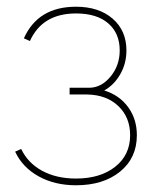

<svg xmlns="http://www.w3.org/2000/svg" viewBox="-20 -546 475 571"><path d="M206 5Q143 5 95 -21.5Q47 -48 25 -95L43 -103Q63 -61 105.5 -38Q148 -15 206 -15Q278 -15 322.5 -50Q367 -85 367 -144Q367 -197 332 -230.5Q297 -264 239 -265H187V-285H245Q281 -285 308.5 -318Q336 -351 336 -396Q336 -447 302 -476.5Q268 -506 206 -506Q106 -506 69 -424L51 -432Q93 -526 206 -526Q274 -526 315 -490.5Q356 -455 356 -396Q356 -357 337.5 -325Q319 -293 290 -277Q335 -263 361 -227.5Q387 -192 387 -144Q387 -76 337 -35.5Q287 5 206 5Z"/></svg>

Font: Raleway-v4020 Thin
Style: Regular
Weight: 250
Designer: Matt McInerney, Pablo Impallari, Rodrigo Fuenzalida
Foundry: Matt McInerney, Pablo Impallari, Rodrigo Fuenzalida
Version: Version 4.020;PS 004.020;hotconv 1.0.88;makeotf.lib2.5.64775